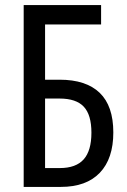

<svg xmlns="http://www.w3.org/2000/svg" viewBox="-20 -734 500 754"><path d="M73 0V-714H377V-638H157V-421H214Q318 -421 371.5 -369.5Q425 -318 425 -214Q425 -111 372 -55.5Q319 0 219 0ZM157 -74H215Q278 -74 308.5 -108Q339 -142 339 -213Q339 -283 309 -315Q279 -347 214 -347H157Z"/></svg>

Font: Noto Sans ExtraCondensed
Style: Regular
Weight: 400
Width: 2
Designer: Monotype Design Team
Foundry: Monotype Imaging Inc.
Version: Version 2.013